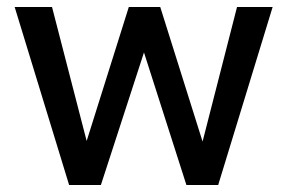

<svg xmlns="http://www.w3.org/2000/svg" viewBox="-20 -530 823 550"><path d="M178 0 22 -510H129L235 -100H220L349 -510H439L568 -100H554L659 -510H761L605 0H514L385 -403H400L269 0Z"/></svg>

Font: Instrument Sans Medium
Style: Regular
Weight: 500
Designer: Rodrigo Fuenzalida
Foundry: fragTYPE
Version: Version 1.000;gftools[0.9.28]